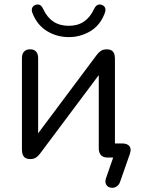

<svg xmlns="http://www.w3.org/2000/svg" viewBox="-20 -718 649 875"><path d="M526.8 112Q522.4 124.2 513.1 130.8Q503.9 137.3 493.2 137.8Q482.5 138.3 474 133.4Q465.5 128.5 461.9 118.5Q458.2 108.5 463.1 94L508.1 -35.4L515 0H470.3Q450.9 0 440.5 -10.9Q430.1 -21.9 430.1 -41.7V-409.7H455.5L163.5 -19.3Q156.1 -9 145.7 -1Q135.2 6.9 117.3 6.9Q105.8 6.9 97.3 2.6Q88.8 -1.8 84.4 -11.7Q80 -21.7 80 -36.7V-453.4Q80 -472.9 90 -483.1Q99.9 -493.3 117.4 -493.3Q134.9 -493.3 144.3 -483.1Q153.8 -472.9 153.8 -453.4V-77.1H128.8L420.4 -467.1Q428.2 -477.9 438.9 -485.6Q449.6 -493.3 467 -493.3Q479.1 -493.3 487.1 -488.9Q495.1 -484.6 499.5 -475.1Q503.8 -465.7 503.8 -450.1V-49L488.1 -64.3H536.3Q560.1 -64.3 569.9 -51.9Q579.7 -39.5 571.8 -16.6ZM293.5 -548.9Q239.5 -548.9 194.5 -576.1Q149.6 -603.2 127.9 -658.4Q122.5 -672.6 126.7 -682.2Q130.9 -691.8 141.6 -695.7Q152.9 -699.7 161.8 -695.3Q170.6 -690.9 177 -676.6Q194.5 -638.7 223.4 -619.6Q252.3 -600.4 293.5 -600.4Q334.2 -600.4 362.5 -619.6Q390.9 -638.7 408.5 -676.6Q415.3 -690.9 424.2 -695.3Q433 -699.7 443.8 -695.7Q455.1 -691.8 459 -682.2Q462.9 -672.6 457.5 -658.4Q436.9 -602.7 391.7 -575.8Q346.5 -548.9 293.5 -548.9Z"/></svg>

Font: Nunito ExtraLight
Style: Regular
Weight: 200
Designer: Vernon Adams
Foundry: Vernon Adams
Version: Version 3.602